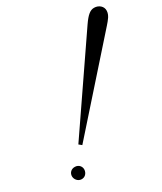

<svg xmlns="http://www.w3.org/2000/svg" viewBox="-181 -1131 1062 1259"><g transform="rotate(-20 350.5 -502.0)"><path d="M248 -196 666 -875C687 -910 704 -936 700 -969C696 -1003 662 -1022 628 -1016C599 -1011 578 -987 551 -928L225 -209ZM114 -27C118 -4 140 16 166 13C194 10 208 -15 206 -39C204 -62 184 -83 154 -79C124 -75 110 -50 114 -27Z"/></g></svg>

Font: Louise
Style: Regular
Weight: 400
Designer: Ange Degheest & Luna Delabre & Camille Depalle
Foundry: Velvetyne Type Foundry
Version: Version 1.000;FEAKit 1.0